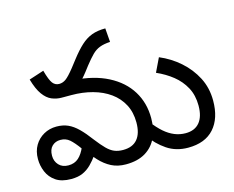

<svg xmlns="http://www.w3.org/2000/svg" viewBox="-102 -874 1262 1035"><g transform="rotate(-15 529.0 -356.5)"><path d="M828 12Q761 12 710.5 -22Q660 -56 621 -111L661 -176Q689 -139 716.5 -115Q744 -91 773.5 -79Q803 -67 835 -67Q886 -67 913 -99.5Q940 -132 940 -193Q940 -251 916.5 -294.5Q893 -338 853.5 -369.5Q814 -401 764 -423L801 -500Q863 -474 913 -430Q963 -386 993 -328Q1023 -270 1023 -199Q1023 -100 973 -44Q923 12 828 12ZM481 12Q435 12 400 -6Q365 -24 335.5 -56Q306 -88 273 -131Q244 -171 223 -189Q202 -207 172 -207Q144 -207 125.5 -189Q107 -171 107 -136Q107 -105 126.5 -84Q146 -63 180 -63Q214 -63 236.5 -83Q259 -103 275 -141L328 -81Q309 -54 288 -33Q267 -12 240.5 0Q214 12 175 12Q122 12 90 -10Q58 -32 43.5 -66.5Q29 -101 29 -138Q29 -182 48 -214Q67 -246 99 -264Q131 -282 170 -282Q206 -282 234 -269.5Q262 -257 289 -230.5Q316 -204 348 -161Q375 -126 396 -105Q417 -84 438 -75.5Q459 -67 486 -67Q539 -67 566 -99Q593 -131 593 -192Q593 -249 570 -292.5Q547 -336 506 -365.5Q465 -395 410 -410Q355 -425 292 -425H243L326 -500Q437 -493 515.5 -452.5Q594 -412 635 -345.5Q676 -279 676 -194Q676 -135 655 -88Q634 -41 590.5 -14.5Q547 12 481 12ZM239 -425Q210 -425 183.5 -436Q157 -447 135 -477.5Q113 -508 97 -564L180 -591Q195 -536 209 -518Q223 -500 245 -500Q265 -500 282.5 -512.5Q300 -525 332 -565L363 -605Q397 -649 425.5 -675Q454 -701 486 -713Q518 -725 562 -725L568 -648Q533 -646 509.5 -637Q486 -628 466.5 -608.5Q447 -589 421 -556L398 -526Q370 -490 345 -468Q320 -446 294.5 -435.5Q269 -425 239 -425Z"/></g></svg>

Font: ltelugu15
Style: Book
Weight: 400
Designer: Jelle Bosma - Monotype Design Team
Foundry: Monotype Imaging Inc.
Version: Version 2.003